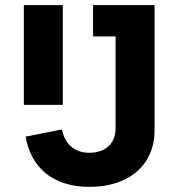

<svg xmlns="http://www.w3.org/2000/svg" viewBox="-20 -718 696 749"><path d="M330 11C482 11 583 -74 583 -210V-698H343V-576H431V-219C431 -149 381 -122 329 -122C272 -122 233 -154 222 -213L80 -185C100 -68 182 11 330 11ZM73 -309H225V-698H73Z"/></svg>

Font: IBM Plex Sans Thai Looped
Style: Bold
Weight: 700
Designer: Mike Abbink, Paul van der Laan, Pieter van Rosmalen, Ben Mitchell, Mark Frömberg
Foundry: Bold Monday
Version: Version 1.1